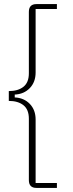

<svg xmlns="http://www.w3.org/2000/svg" viewBox="-20 -780 359 938"><path d="M158 138Q121 138 121 100V-200Q121 -245 94.5 -266Q68 -287 23 -287V-335Q68 -335 94.5 -356Q121 -377 121 -422V-722Q121 -760 158 -760H258V-736H154V-426Q154 -379 125.5 -349.5Q97 -320 52 -318V-304Q97 -302 125.5 -272.5Q154 -243 154 -196V114H258V138H158Z"/></svg>

Font: IBM Plex Serif ExtraLight
Style: Regular
Weight: 200
Designer: Mike Abbink, Paul van der Laan, Pieter van Rosmalen
Foundry: Bold Monday
Version: Version 2.5